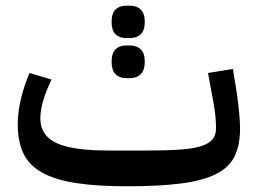

<svg xmlns="http://www.w3.org/2000/svg" viewBox="-20 -639 898 671"><path d="M424 12Q317 12 244 0.5Q171 -11 126 -36.5Q81 -62 61.5 -103.5Q42 -145 42 -205Q42 -285 83 -384L160 -361Q141 -321 131 -287.5Q121 -254 121 -225Q121 -166 176.5 -139.5Q232 -113 358 -113H498Q567 -113 612.5 -116.5Q658 -120 685 -129Q712 -138 723.5 -153Q735 -168 735 -191Q735 -207 733 -231.5Q731 -256 723 -297L707 -384L794 -398L808 -311Q813 -273 816 -242.5Q819 -212 819 -191Q819 -132 800 -93Q781 -54 735.5 -31Q690 -8 614 2Q538 12 424 12ZM420 -366Q397 -366 383.5 -380Q370 -394 370 -423Q370 -453 383.5 -466.5Q397 -480 420 -480H435Q458 -480 472 -466.5Q486 -453 486 -423Q486 -394 472 -380Q458 -366 435 -366ZM420 -506Q397 -506 383.5 -519.5Q370 -533 370 -562Q370 -592 383.5 -605.5Q397 -619 420 -619H435Q458 -619 472 -605.5Q486 -592 486 -562Q486 -533 472 -519.5Q458 -506 435 -506Z"/></svg>

Font: IBM Plex Sans Arabic Medm
Style: Regular
Weight: 500
Designer: Mike Abbink, Paul van der Laan, Pieter van Rosmalen, Wael Morcos, Khajak Apelian
Foundry: Bold Monday
Version: Version 1.005